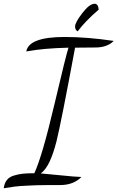

<svg xmlns="http://www.w3.org/2000/svg" viewBox="-58 -915 626 1023"><path d="M82 -641Q96 -718 286 -718Q407 -718 548 -697Q513 -662 451 -662Q373 -662 342 -661Q268 -263 243 -162Q208 -24 159 9Q188 11 264.5 19Q341 27 376 28Q333 71 263 71Q251 71 202 71Q153 71 135.5 72Q118 73 81.5 74.5Q45 76 17.5 79.5Q-10 83 -38 88Q-35 62 -22 45Q-9 28 15.5 20.5Q40 13 64 10.5Q88 8 125 8Q167 -83 231 -355Q295 -627 307 -661Q174 -658 82 -641ZM468 -864Q394 -800 356 -748Q342 -755 342 -774Q342 -795 380.5 -845Q419 -895 446 -895Q465 -895 468 -864Z"/></svg>

Font: Dancing Script
Style: Regular
Weight: 400
Designer: Pablo Impallari
Foundry: Pablo Impallari. www.impallari.com
Version: Version 1.002